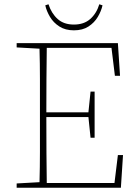

<svg xmlns="http://www.w3.org/2000/svg" viewBox="-20 -879 641 899"><path d="M58 -657V-677H532L542 -524H518L502 -655H199Q198 -584 197.5 -509.5Q197 -435 197 -353H394L404 -450H423V-234H404L394 -331H197Q197 -236 197.5 -163Q198 -90 199 -22H516L532 -153H556L546 0H58V-20L165 -26Q167 -97 167 -168Q167 -239 167 -310V-367Q167 -438 167 -509.5Q167 -581 165 -651ZM192 -854 207 -859Q221 -816 250 -790Q279 -764 326 -764Q373 -764 402.5 -790Q432 -816 445 -859L460 -854Q454 -827 438 -800Q422 -773 394.5 -755Q367 -737 326 -737Q286 -737 258 -755Q230 -773 214 -800Q198 -827 192 -854Z"/></svg>

Font: Source Serif Pro ExtraLight
Style: Regular
Weight: 200
Designer: Frank Grießhammer
Foundry: Adobe Systems Incorporated
Version: Version 3.001;hotconv 1.0.111;makeotfexe 2.5.65597